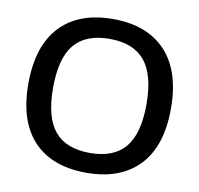

<svg xmlns="http://www.w3.org/2000/svg" viewBox="-83 -837 971 935"><g transform="rotate(10 402.5 -370.0)"><path d="M403 10Q233 10 141.5 -86.5Q50 -183 50 -369Q50 -555 141.5 -652.5Q233 -750 403 -750Q571 -750 663 -652.5Q755 -555 755 -369Q755 -183 663 -86.5Q571 10 403 10ZM403 -88Q521 -88 577.5 -156Q634 -224 634 -369Q634 -515 577 -583.5Q520 -652 403 -652Q285 -652 228.5 -584Q172 -516 172 -369Q172 -224 228.5 -156Q285 -88 403 -88Z"/></g></svg>

Font: Encode Sans Wide
Style: Medium
Weight: 500
Designer: Pablo Impallari, Andres Torresi
Foundry: Pablo Impallari, Andres Torresi
Version: Version 1.000; ttfautohint (v1.00) -l 8 -r 50 -G 200 -x 14 -